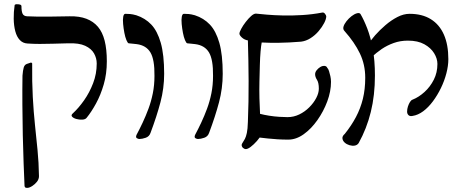

<svg xmlns="http://www.w3.org/2000/svg" viewBox="-20 -671 2221 931"><path d="M401 -101Q395 -92 380 -91Q365 -90 350.5 -94Q336 -98 329.5 -105.5Q323 -113 334 -122Q362 -148 388 -185Q414 -222 431.5 -267.5Q449 -313 449 -363Q449 -389 436 -412Q423 -435 393 -449Q363 -463 310 -461Q270 -460 236 -459Q202 -458 172.5 -458Q143 -458 114 -460Q91 -461 76 -477Q61 -493 54 -520Q47 -547 46.5 -580Q46 -613 51 -646Q52 -650 60 -650.5Q68 -651 76 -649Q84 -647 84 -641Q84 -616 89.5 -604.5Q95 -593 111 -592Q135 -591 160.5 -590.5Q186 -590 223 -590.5Q260 -591 318 -592Q365 -593 399 -580Q433 -567 455 -541Q477 -515 487.5 -473.5Q498 -432 498 -374Q498 -313 483 -261.5Q468 -210 445.5 -169Q423 -128 401 -101ZM112 240Q105 240 102.5 238Q100 236 99 231Q97 184 94.5 120.5Q92 57 90.5 -16Q89 -89 88.5 -163Q88 -237 89 -304Q91 -330 95 -343.5Q99 -357 110 -361L131 -368L136 -364Q135 -273 139 -200.5Q143 -128 149.5 -66Q156 -4 162 56.5Q168 117 169 183Q169 198 159 210.5Q149 223 135.5 231.5Q122 240 112 240Z M656 3Q650 3 643.5 -1Q637 -5 642 -17Q657 -45 672 -77Q687 -109 700 -144Q713 -179 721 -218.5Q729 -258 729 -303Q730 -382 709.5 -416.5Q689 -451 643 -457Q634 -458 624.5 -459Q615 -460 604 -461Q599 -462 593 -476.5Q587 -491 583 -512Q579 -533 577 -554.5Q575 -576 577.5 -590Q580 -604 588 -604Q599 -604 611 -603Q623 -602 641 -597Q684 -583 713.5 -552Q743 -521 759.5 -463.5Q776 -406 776 -313Q776 -243 758 -175Q740 -107 710 -27Q704 -9 686.5 -3Q669 3 656 3Z M940 3Q934 3 927.5 -1Q921 -5 926 -17Q941 -45 956 -77Q971 -109 984 -144Q997 -179 1005 -218.5Q1013 -258 1013 -303Q1014 -382 993.5 -416.5Q973 -451 927 -457Q918 -458 908.5 -459Q899 -460 888 -461Q883 -462 877 -476.5Q871 -491 867 -512Q863 -533 861 -554.5Q859 -576 861.5 -590Q864 -604 872 -604Q883 -604 895 -603Q907 -602 925 -597Q968 -583 997.5 -552Q1027 -521 1043.5 -463.5Q1060 -406 1060 -313Q1060 -243 1042 -175Q1024 -107 994 -27Q988 -9 970.5 -3Q953 3 940 3Z M1141 -508Q1141 -515 1149.5 -531Q1158 -547 1171.5 -564.5Q1185 -582 1198 -593.5Q1211 -605 1221 -605Q1240 -603 1274 -600Q1308 -597 1352.5 -596Q1397 -595 1446 -598Q1495 -601 1542 -610Q1550 -612 1556 -604Q1562 -596 1562 -592Q1562 -579 1552 -559.5Q1542 -540 1525 -520Q1508 -500 1486 -486Q1464 -472 1440 -469Q1379 -464 1331 -463.5Q1283 -463 1249 -465Q1246 -450 1243.5 -421.5Q1241 -393 1240 -355.5Q1239 -318 1238 -276.5Q1237 -235 1238 -194.5Q1239 -154 1241 -119Q1260 -114 1285 -110Q1310 -106 1334.5 -104.5Q1359 -103 1374 -103Q1404 -103 1431 -116Q1458 -129 1479.5 -150.5Q1501 -172 1513.5 -196Q1526 -220 1526 -241Q1526 -270 1517 -284Q1508 -298 1508 -311Q1508 -321 1515.5 -330.5Q1523 -340 1533 -346Q1543 -352 1553 -351.5Q1563 -351 1567 -342Q1572 -337 1575.5 -326Q1579 -315 1582 -301.5Q1585 -288 1585 -274Q1585 -228 1567 -179.5Q1549 -131 1519 -88.5Q1489 -46 1452.5 -20Q1416 6 1378 6Q1352 6 1326.5 4.5Q1301 3 1278.5 0.5Q1256 -2 1239 -4Q1227 13 1210.5 28.5Q1194 44 1183 49Q1173 54 1165 50.5Q1157 47 1153.5 39.5Q1150 32 1154 25Q1162 13 1167.5 2.5Q1173 -8 1177 -26.5Q1181 -45 1182 -80Q1186 -178 1185.5 -278Q1185 -378 1182 -475Q1165 -478 1153 -489Q1141 -500 1141 -508Z M1981 -109Q1968 -106 1961 -112.5Q1954 -119 1954 -130Q1954 -142 1958 -154.5Q1962 -167 1968 -176.5Q1974 -186 1981 -188Q2011 -200 2038.5 -225Q2066 -250 2083.5 -284.5Q2101 -319 2101 -361Q2101 -387 2085 -413Q2069 -439 2037.5 -456.5Q2006 -474 1958 -474Q1921 -474 1889 -462.5Q1857 -451 1830.5 -433Q1804 -415 1783 -394Q1777 -388 1770.5 -394Q1764 -400 1759.5 -410Q1755 -420 1754 -427Q1754 -435 1765.5 -455Q1777 -475 1799 -500Q1821 -525 1849 -549Q1877 -573 1907 -588.5Q1937 -604 1966 -604Q2027 -604 2069 -578Q2111 -552 2132.5 -503Q2154 -454 2154 -384Q2154 -352 2144.5 -315.5Q2135 -279 2118 -244Q2101 -209 2079 -179.5Q2057 -150 2032 -131.5Q2007 -113 1981 -109ZM1719 23Q1712 33 1700 35Q1688 37 1674.5 33Q1661 29 1651.5 20.5Q1642 12 1640.5 0.5Q1639 -11 1652 -22Q1684 -62 1706 -103.5Q1728 -145 1739.5 -191.5Q1751 -238 1751 -294Q1751 -358 1725 -412Q1699 -466 1651 -520Q1642 -529 1645.5 -541.5Q1649 -554 1660 -568Q1671 -582 1684.5 -592.5Q1698 -603 1710.5 -606.5Q1723 -610 1728 -603Q1745 -574 1761 -532.5Q1777 -491 1787.5 -434.5Q1798 -378 1798 -305Q1798 -209 1778 -128Q1758 -47 1719 23Z"/></svg>

Font: Noto Rashi Hebrew Medium
Style: Regular
Weight: 500
Version: Version 1.006